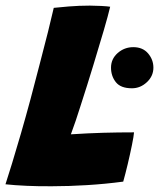

<svg xmlns="http://www.w3.org/2000/svg" viewBox="-40 -670 567 684"><path d="M-20.5 -13.5Q-11.5 -41 3 -88.2Q17.5 -135.5 34.5 -194.2Q51.5 -253 68.5 -316Q85 -378.5 101.2 -440.8Q117.5 -503 130.8 -555.8Q144 -608.5 151.5 -642Q168.5 -644 205 -647Q241.5 -650 280 -650Q297.5 -650 321 -648.8Q344.5 -647.5 352.5 -646Q345.5 -616 329.5 -561.2Q313.5 -506.5 292.2 -436.8Q271 -367 246.5 -291.5Q230 -238.5 212.5 -191.5Q275 -195.5 327.8 -197Q380.5 -198.5 437.5 -198.5Q436.5 -185 430 -153Q423.5 -121 415 -85.2Q406.5 -49.5 399 -23Q335.5 -14.5 270 -10.5Q204.5 -6.5 146.5 -6.5Q100 -6 55.5 -8Q11 -10 -20.5 -13.5ZM430 -355.5Q390 -355.5 372.8 -377.2Q355.5 -399 355.5 -429Q355.5 -460 379.2 -481Q403 -502 435 -502Q468.5 -502 487.5 -479.8Q506.5 -457.5 506.5 -429Q506.5 -399 483.2 -377.2Q460 -355.5 430 -355.5Z"/></svg>

Font: Grandstander ExtraBold
Style: Italic
Weight: 800
Italic angle: -15°
Designer: Tyler Finck
Foundry: Etcetera Type Co
Version: Version 1.200; ttfautohint (v1.8.3)